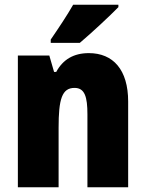

<svg xmlns="http://www.w3.org/2000/svg" viewBox="-20 -786 611 806"><path d="M477 -756V-766H287C262 -722 226 -668 193 -620V-606H315C366 -649 443 -721 477 -756ZM353 -563C289 -563 244 -536 216 -484H207L187 -553H55V0H226V-250C226 -370 240 -417 293 -417C336 -417 347 -379 347 -306V0H518V-360C518 -493 455 -563 353 -563Z"/></svg>

Font: Noto Sans Armenian Condensed Black
Style: Regular
Weight: 900
Width: 3
Designer: Monotype Design Team
Foundry: Monotype Imaging Inc.
Version: Version 2.008